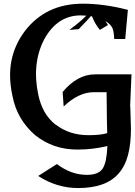

<svg xmlns="http://www.w3.org/2000/svg" viewBox="-20 -791 716 1016"><path d="M281.2 77.1Q317.9 105 357.4 119.6Q397 134.3 440.9 134.3Q469.7 134.3 490.7 126.2Q511.7 118.2 522.9 101.6Q534.2 84.5 540.3 54.7Q546.4 24.9 548.3 -18.1Q510.3 -9.3 471.7 -4.4Q433.1 0.5 390.6 0.5Q324.7 0.5 269.3 -18.6Q213.9 -37.6 166 -75.7Q120.1 -115.2 89.4 -166.5Q58.6 -217.8 45.9 -283.7Q23.9 -384.8 40.5 -469.5Q57.1 -554.2 111.8 -627Q166.5 -698.2 242.9 -734.9Q319.3 -771.5 418.9 -771.5Q474.1 -771.5 533.4 -763.4Q592.8 -755.4 656.7 -738.8L642.6 -584.5H584.5Q583.5 -601.6 582.3 -611.8Q581.1 -622.1 579.6 -627.9Q572.3 -663.1 527.8 -684.6Q502.9 -697.3 472.4 -703.4Q441.9 -709.5 406.7 -709.5Q284.2 -709.5 214.8 -584.5Q147.5 -456.1 182.6 -289.6Q193.4 -238.3 215.8 -199Q238.3 -159.7 273.9 -131.3V-132.3Q346.7 -75.7 447.8 -75.7Q478.5 -75.7 502.9 -78.1Q527.3 -80.6 547.4 -86.4Q546.4 -115.2 545.9 -141.8Q545.4 -168.5 545.2 -194.6Q544.9 -220.7 544.7 -247.3Q544.4 -273.9 543.9 -303.2H476.6Q396 -303.2 316.9 -227.5L311.5 -304.2Q389.2 -397.5 482.9 -397.5H675.8L668.5 -226.6L669.4 -227.5L672.9 -112.8Q673.3 -30.8 657.5 29.1Q641.6 88.9 607.2 127.7Q572.8 166.5 519.5 185.3Q466.3 204.1 393.1 204.1Q280.8 204.1 182.1 140.1ZM551.3 -658.7 508.8 -632.8Q482.4 -662.6 464.8 -710.4Q444.8 -686 406.7 -647.5Q405.3 -645.5 396.5 -636.7L347.2 -632.8Q422.9 -688.5 455.6 -729L503.4 -759.3Q519.5 -704.1 551.3 -658.7Z"/></svg>

Font: IranNastaliq
Style: Regular
Weight: 400
Designer: Hossein Zahedi
Version: Version 1.5